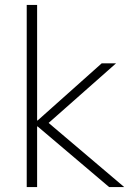

<svg xmlns="http://www.w3.org/2000/svg" viewBox="-20 -756 522 776"><path d="M88 0V-736H130V-269H132L391 -500H449L156 -241L159 -274L482 0H421L132 -245H130V0Z"/></svg>

Font: Mulish ExtraLight
Style: Regular
Weight: 200
Designer: Vernon Adams
Foundry: Vernon Adams
Version: Version 3.603